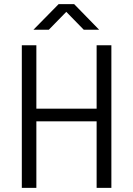

<svg xmlns="http://www.w3.org/2000/svg" viewBox="-20 -904 640 924"><path d="M85 0V-686H155V-381H445V-686H516V0H445V-320H155V0ZM141 -761 262 -884H337L457 -761H383L299 -847L215 -761Z"/></svg>

Font: Chivo Mono Medium ExtraLight
Style: Regular
Weight: 250
Monospace: yes
Version: Version 1.008